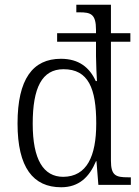

<svg xmlns="http://www.w3.org/2000/svg" viewBox="-20 -780 588 810"><path d="M238 10C313 10 357 -33 385 -100H387L395 0H532V-32H520C469 -32 448 -39 448 -102V-604H530V-640H448V-760H302V-728H315C363 -728 385 -721 385 -654V-640H221V-604H385V-543C385 -514 388 -455 389 -438H384C358 -495 313 -532 237 -532C118 -532 54 -446 54 -259C54 -73 120 10 238 10ZM247 -34C163 -34 118 -107 118 -258C118 -410 157 -488 248 -488C353 -488 386 -407 386 -259C386 -120 346 -35 247 -34Z"/></svg>

Font: Noto Serif Devanagari SemiCondensed Light
Style: Regular
Weight: 300
Width: 4
Designer: Universal Thirst, Indian Type Foundry and the Monotype Design Team
Foundry: Monotype Imaging Inc.
Version: Version 2.004